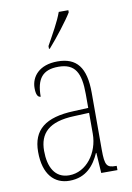

<svg xmlns="http://www.w3.org/2000/svg" viewBox="-87 -821 609 886"><g transform="rotate(-10 217.5 -378.0)"><path d="M178 -619V-606H182C221 -650 276 -721 297 -756V-766H252C236 -721 207 -672 178 -619ZM166 10C245 10 284 -41 308 -95H310L316 0H392V-20H388C346 -20 337 -31 337 -105V-372C337 -491 296 -542 206 -542C120 -542 81 -492 81 -439C81 -410 88 -395 102 -395C102 -479 132 -517 206 -517C284 -517 309 -471 309 -371V-306L240 -303C108 -298 46 -250 46 -146C46 -40 96 10 166 10ZM169 -15C102 -15 74 -71 74 -146C74 -227 118 -276 239 -280L309 -283V-185C309 -96 250 -15 169 -15Z"/></g></svg>

Font: Noto Serif Bengali Condensed Thin
Style: Regular
Weight: 100
Width: 3
Designer: Juan Bruce, Universal Thirst, Indian Type Foundry and the Monotype Design Team.
Foundry: Monotype Imaging Inc.
Version: Version 2.003